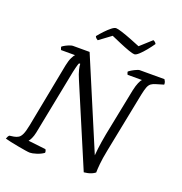

<svg xmlns="http://www.w3.org/2000/svg" viewBox="-165 -1040 1110 1174"><g transform="rotate(20 389.5 -452.5)"><path d="M158 0Q149 0 127 -3.5Q105 -7 78 -12Q51 -17 27.5 -22Q4 -27 -9 -31Q-7 -38 -3 -45Q1 -52 5 -55L33 -59Q50 -62 62 -69.5Q74 -77 83 -96.5Q92 -116 100 -157L181 -577Q188 -611 198 -630.5Q208 -650 214 -655H123Q122 -658 119.5 -663.5Q117 -669 117 -675Q124 -681 137 -688Q150 -695 163 -699.5Q176 -704 182 -704H291L537 -121Q539 -144 541.5 -166Q544 -188 548 -212Q552 -236 557 -264L619 -574Q626 -606 635 -626.5Q644 -647 651 -652H557Q556 -654 553.5 -659.5Q551 -665 551 -671Q558 -677 571.5 -685Q585 -693 598.5 -698.5Q612 -704 616 -704H778Q781 -700 785 -691.5Q789 -683 788 -672L741 -658Q722 -653 710 -644.5Q698 -636 691 -618Q684 -600 677 -566L599 -174Q588 -119 584.5 -82Q581 -45 581 -25Q571 -17 558 -11.5Q545 -6 532 -3.5Q519 -1 509 0L289 -519Q273 -556 267.5 -579.5Q262 -603 262 -616H254Q252 -611 249.5 -604.5Q247 -598 244.5 -586.5Q242 -575 237 -555L153 -129Q148 -105 140 -88.5Q132 -72 126 -66L240 -53Q243 -50 245 -43.5Q247 -37 246 -31Q227 -17 200 -8.5Q173 0 158 0ZM552 -784Q541 -784 513 -794Q485 -804 451 -818.5Q417 -833 390 -845L313 -788Q309 -790 303 -795Q297 -800 294 -808Q310 -828 329 -848Q348 -868 365.5 -882Q383 -896 394 -896Q405 -896 433.5 -887Q462 -878 496.5 -864.5Q531 -851 560 -839L633 -905Q641 -902 646.5 -896.5Q652 -891 653 -887Q638 -865 618.5 -841Q599 -817 581 -800.5Q563 -784 552 -784Z"/></g></svg>

Font: Texturina Medium 12pt Light
Style: Italic
Weight: 300
Italic angle: -11°
Version: Version 1.002